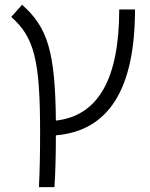

<svg xmlns="http://www.w3.org/2000/svg" viewBox="-20 -557 626 802"><path d="M142.6 224.6H207.5C211.4 163.6 213.4 91.8 213.4 8.3C434.1 -10.3 543.9 -184.6 543.9 -517.6H478C478 -227.1 390.1 -73.2 213.4 -53.2C210.4 -341.8 179.2 -442.4 72.3 -537.1L26.9 -486.3C123.5 -401.4 147.5 -304.2 147.5 -4.9C147.5 84.5 146 160.6 142.6 224.6Z"/></svg>

Font: Cascadia Mono Light
Style: Regular
Weight: 300
Monospace: yes
Designer: Aaron Bell
Foundry: Saja Typeworks
Version: Version 2404.023